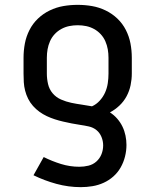

<svg xmlns="http://www.w3.org/2000/svg" viewBox="-20 -558 640 791"><path d="M313 213Q262 213 212.5 199.5Q163 186 118 164L160 89Q194 106 231 117.5Q268 129 307 129Q326 129 344.5 124.5Q363 120 377 107.5Q391 95 398 77.5Q405 60 405 41Q405 23 398 6Q391 -11 377.5 -22Q364 -33 346 -37Q328 -41 310.5 -43.5Q293 -46 275.5 -49.5Q258 -53 240.5 -57Q223 -61 206 -66.5Q189 -72 173 -79.5Q157 -87 142.5 -97.5Q128 -108 116 -121.5Q104 -135 96 -151Q88 -167 83.5 -184.5Q79 -202 78 -219.5Q77 -237 77 -255V-320Q77 -350 82.5 -379Q88 -408 101.5 -434.5Q115 -461 136.5 -481.5Q158 -502 185 -515Q212 -528 241 -533Q270 -538 300 -538Q330 -538 359 -533Q388 -528 415 -515Q442 -502 463.5 -481.5Q485 -461 498.5 -434.5Q512 -408 517.5 -379Q523 -350 523 -320V-255Q523 -231 518 -207Q513 -183 501.5 -161.5Q490 -140 472 -123Q454 -106 433 -95Q450 -84 463 -69Q476 -54 484.5 -36.5Q493 -19 497 0.5Q501 20 501 39Q501 63 495 87Q489 111 477 132Q465 153 447 169Q429 185 407 195Q385 205 361 209Q337 213 313 213ZM359 -120Q377 -128 391 -143.5Q405 -159 413 -177Q421 -195 424 -215Q427 -235 427 -255V-320Q427 -338 424 -355Q421 -372 414 -388Q407 -404 395 -417Q383 -430 367.5 -438.5Q352 -447 335 -450.5Q318 -454 300 -454Q282 -454 265 -450.5Q248 -447 232.5 -438.5Q217 -430 205 -417Q193 -404 186 -388Q179 -372 176 -355Q173 -338 173 -320V-255Q173 -233 178 -211.5Q183 -190 197 -173.5Q211 -157 231.5 -148Q252 -139 273.5 -134.5Q295 -130 316.5 -127Q338 -124 359 -120Z"/></svg>

Font: Iosevka Curly Medium Extended
Style: Regular
Weight: 500
Width: 7
Monospace: yes
Designer: Belleve Invis
Foundry: Belleve Invis
Version: Version 11.1.0; ttfautohint (v1.8.3)